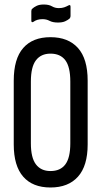

<svg xmlns="http://www.w3.org/2000/svg" viewBox="-20 -826 449 852"><path d="M204 6Q125 6 83 -42Q41 -90 41 -185V-468Q41 -565 83 -613Q125 -661 204 -661Q283 -661 326 -613Q369 -565 369 -468V-185Q369 -90 326 -42Q283 6 204 6ZM204 -67Q248 -67 270 -96.5Q292 -126 292 -190V-464Q292 -529 270 -558.5Q248 -588 204 -588Q162 -588 139.5 -558.5Q117 -529 117 -464V-190Q117 -126 139.5 -96.5Q162 -67 204 -67ZM237 -726Q214 -726 200 -733.5Q186 -741 169 -741Q156 -741 146 -738Q136 -735 128 -729Q119 -724 119 -735V-776Q119 -784 123 -787Q130 -794 142.5 -800Q155 -806 174 -806Q197 -806 210.5 -798Q224 -790 241 -790Q255 -790 265 -793.5Q275 -797 284 -802Q293 -807 293 -796V-756Q293 -748 288 -743Q281 -737 269 -731.5Q257 -726 237 -726Z"/></svg>

Font: Sofia Sans Extra Condensed Medium
Style: Regular
Weight: 500
Version: Version 4.100